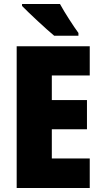

<svg xmlns="http://www.w3.org/2000/svg" viewBox="-20 -1013 515 967"><path d="M282 -993H91V-983C124 -949 215 -864 253 -833H375V-847C352 -878 304 -952 282 -993ZM432 -66V-215H241V-362H418V-509H241V-633H432V-780H64V-66Z"/></svg>

Font: Noto Sans Malayalam UI Condensed Black
Style: Regular
Weight: 900
Width: 3
Designer: Jelle Bosma - Monotype Design Team
Foundry: Monotype Imaging Inc.
Version: Version 2.104